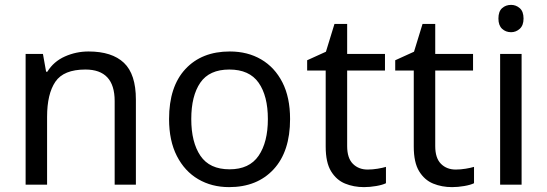

<svg xmlns="http://www.w3.org/2000/svg" viewBox="-20 -757 2243 787"><path d="M343 -546Q439 -546 488 -499.5Q537 -453 537 -349V0H450V-343Q450 -472 330 -472Q241 -472 207 -422Q173 -372 173 -278V0H85V-536H156L169 -463H174Q200 -505 246 -525.5Q292 -546 343 -546Z M1169 -269Q1169 -136 1101.5 -63Q1034 10 919 10Q848 10 792.5 -22.5Q737 -55 705 -117.5Q673 -180 673 -269Q673 -402 740 -474Q807 -546 922 -546Q995 -546 1050.5 -513.5Q1106 -481 1137.5 -419.5Q1169 -358 1169 -269ZM764 -269Q764 -174 801.5 -118.5Q839 -63 921 -63Q1002 -63 1040 -118.5Q1078 -174 1078 -269Q1078 -364 1040 -418Q1002 -472 920 -472Q838 -472 801 -418Q764 -364 764 -269Z M1487 -62Q1507 -62 1528 -65.5Q1549 -69 1562 -73V-6Q1548 1 1522 5.5Q1496 10 1472 10Q1430 10 1394.5 -4.5Q1359 -19 1337 -55Q1315 -91 1315 -156V-468H1239V-510L1316 -545L1351 -659H1403V-536H1558V-468H1403V-158Q1403 -109 1426.5 -85.5Q1450 -62 1487 -62Z M1848 -62Q1868 -62 1889 -65.5Q1910 -69 1923 -73V-6Q1909 1 1883 5.5Q1857 10 1833 10Q1791 10 1755.5 -4.5Q1720 -19 1698 -55Q1676 -91 1676 -156V-468H1600V-510L1677 -545L1712 -659H1764V-536H1919V-468H1764V-158Q1764 -109 1787.5 -85.5Q1811 -62 1848 -62Z M2075 -737Q2095 -737 2110.5 -723.5Q2126 -710 2126 -681Q2126 -653 2110.5 -639Q2095 -625 2075 -625Q2053 -625 2038 -639Q2023 -653 2023 -681Q2023 -710 2038 -723.5Q2053 -737 2075 -737ZM2118 -536V0H2030V-536Z"/></svg>

Font: Noto Sans Anatolian Hieroglyphs
Style: Regular
Weight: 400
Designer: Monotype Design Team
Foundry: Monotype Imaging Inc.
Version: Version 2.001; ttfautohint (v1.8.4.7-5d5b)